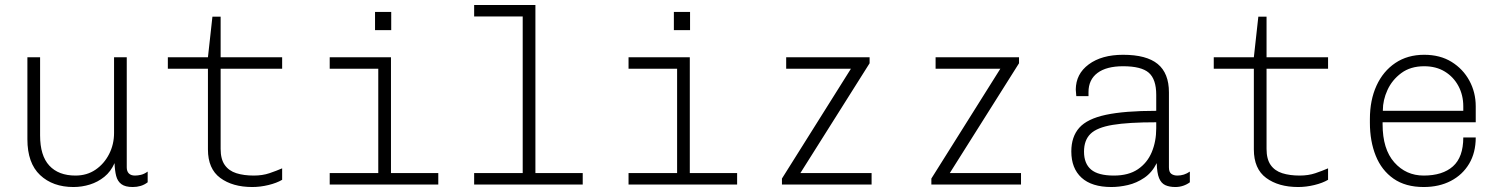

<svg xmlns="http://www.w3.org/2000/svg" viewBox="-20 -741 6040 771"><path d="M275 10Q192 10 141 -38Q90 -86 90 -182V-511H141V-197Q141 -116 178 -76Q215 -36 283 -36Q329 -36 363.5 -59.5Q398 -83 418 -122Q438 -161 438 -207V-511H489V-69Q489 -53 497.5 -44.5Q506 -36 522 -36Q533 -36 546 -39Q559 -42 573 -52V-9Q560 1 545 5.5Q530 10 513 10Q483 10 467.5 -1.5Q452 -13 446.5 -34.5Q441 -56 440 -86Q425 -52 399 -31Q373 -10 341 0Q309 10 275 10Z M993 10Q914 10 864.5 -26.5Q815 -63 815 -141V-465H654V-511H815L833 -674H866V-511H1113V-465H866V-143Q866 -102 882.5 -78.5Q899 -55 929 -45.5Q959 -36 999 -36Q1034 -36 1062 -45.5Q1090 -55 1113 -65V-19Q1091 -6 1058 2Q1025 10 993 10Z M1499 0V-465H1304V-511H1550V0ZM1304 0V-46H1740V0ZM1486 -620V-693H1551V-620Z M2079 0V-675H1884V-721H2130V0ZM1884 0V-46H2320V0Z M2699 0V-465H2504V-511H2750V0ZM2504 0V-46H2940V0ZM2686 -620V-693H2751V-620Z M3120 0V-24L3397 -465H3137V-511H3472V-487L3194 -46H3480V0Z M3720 0V-24L3997 -465H3737V-511H4072V-487L3794 -46H4080V0Z M4443 10Q4364 10 4323 -27.5Q4282 -65 4282 -133Q4282 -192 4314 -228Q4346 -264 4421 -280Q4496 -296 4623 -296V-360Q4623 -423 4593 -449Q4563 -475 4490 -475Q4423 -475 4387 -448Q4351 -421 4351 -371V-355H4302Q4300 -379 4299.5 -386Q4299 -393 4299 -391Q4299 -389 4299.5 -384.5Q4300 -380 4300 -381Q4300 -444 4352 -482.5Q4404 -521 4490 -521Q4584 -521 4629 -484Q4674 -447 4674 -370V-69Q4674 -50 4683.5 -43Q4693 -36 4708 -36Q4735 -36 4758 -52V-9Q4746 0 4731 5Q4716 10 4700 10Q4676 10 4659.5 2.5Q4643 -5 4634.5 -25.5Q4626 -46 4625 -86Q4606 -48 4575 -27Q4544 -6 4509.5 2Q4475 10 4443 10ZM4453 -36Q4512 -36 4549.5 -61.5Q4587 -87 4605 -130Q4623 -173 4623 -226V-250Q4511 -250 4448 -239.5Q4385 -229 4359 -203.5Q4333 -178 4333 -132Q4333 -84 4361.5 -60Q4390 -36 4453 -36Z M5193 10Q5114 10 5064.5 -26.5Q5015 -63 5015 -141V-465H4854V-511H5015L5033 -674H5066V-511H5313V-465H5066V-143Q5066 -102 5082.5 -78.5Q5099 -55 5129 -45.5Q5159 -36 5199 -36Q5234 -36 5262 -45.5Q5290 -55 5313 -65V-19Q5291 -6 5258 2Q5225 10 5193 10Z M5697 10Q5624 10 5576 -23.5Q5528 -57 5504.5 -115.5Q5481 -174 5481 -248V-263Q5481 -339 5507.5 -397Q5534 -455 5583 -488Q5632 -521 5699 -521Q5763 -521 5809 -492.5Q5855 -464 5880.5 -417Q5906 -370 5906 -314V-250H5532V-242Q5532 -142 5579 -89Q5626 -36 5697 -36Q5773 -36 5814.5 -73Q5856 -110 5856 -189H5906Q5906 -128 5879.5 -83.5Q5853 -39 5806 -14.5Q5759 10 5697 10ZM5533 -296H5856V-314Q5856 -359 5836.5 -395.5Q5817 -432 5782 -453.5Q5747 -475 5699 -475Q5644 -475 5607 -447.5Q5570 -420 5551.5 -379.5Q5533 -339 5533 -298Z"/></svg>

Font: Chivo Mono Thin
Style: Regular
Weight: 250
Designer: Hector Gatti
Foundry: Omnibus-Type
Version: Version 1.008